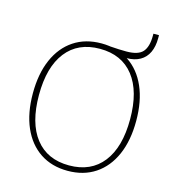

<svg xmlns="http://www.w3.org/2000/svg" viewBox="-123 -958 976 1069"><g transform="rotate(15 364.5 -423.5)"><path d="M66.4 -359.4Q66.4 -472.7 102.5 -555.2Q138.7 -637.7 205.6 -682.1Q272.5 -726.6 364.3 -726.6Q456.1 -726.6 522.9 -682.1Q589.8 -637.7 626 -555.2Q662.1 -472.7 662.1 -359.4Q662.1 -246.1 626 -163.6Q589.8 -81.1 522.9 -36.6Q456.1 7.8 364.3 7.8Q272.5 7.8 205.6 -36.6Q138.7 -81.1 102.5 -163.6Q66.4 -246.1 66.4 -359.4ZM627 -359.4Q627 -520.5 558.6 -607.9Q490.2 -695.3 364.3 -695.3Q238.3 -695.3 169.9 -607.9Q101.6 -520.5 101.6 -359.4Q101.6 -198.2 169.9 -110.8Q238.3 -23.4 364.3 -23.4Q490.2 -23.4 558.6 -110.8Q627 -198.2 627 -359.4ZM508.8 -718.8Q577.1 -718.8 603 -748.5Q628.9 -778.3 628.9 -841.8V-853.5H661.1V-835.9Q661.1 -788.1 645 -753.9Q628.9 -719.7 597.2 -701.7Q565.4 -683.6 520.5 -683.6H469.7L416 -722.7Q467.8 -718.8 508.8 -718.8Z"/></g></svg>

Font: Min Sans VF VF
Style: Regular
Weight: 400
Designer: Jinseong-Kim, NotoSansCJK, Nunito
Foundry: Jinseong-Kim
Version: Version 1.420;Glyphs 3.1.2 (3151)